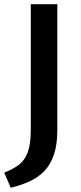

<svg xmlns="http://www.w3.org/2000/svg" viewBox="-43 -678 382 911"><path d="M103 -62V-658H229V-62Q229 8 213 55.5Q197 103 167.5 133.5Q138 164 97.5 182.5Q57 201 8 213L-23 141Q19 125 47 103.5Q75 82 89 43.5Q103 5 103 -62Z"/></svg>

Font: Ysabeau
Style: Bold
Weight: 700
Designer: Christian Thalmann (Catharsis Fonts)
Version: Version 2.000;gftools[0.9.27.dev2+g8671c4b]